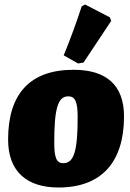

<svg xmlns="http://www.w3.org/2000/svg" viewBox="-20 -824 576 853"><path d="M474 -731 468 -747 358 -804 343 -796C319 -722 292 -649 263 -578L327 -542L351 -546ZM240 9C432 9 531 -105 531 -307C531 -447 451 -514 307 -514C112 -514 16 -406 16 -204C16 -62 99 9 240 9ZM261 -99C232 -99 221 -121 221 -191C221 -341 237 -396 283 -396C313 -396 325 -374 325 -304C325 -154 309 -99 261 -99Z"/></svg>

Font: Alegreya SC Black
Style: Italic
Weight: 900
Italic angle: -7°
Designer: Juan Pablo del Peral
Foundry: Huerta Tipografica
Version: Version 2.007;PS 002.007;hotconv 1.0.88;makeotf.lib2.5.64775